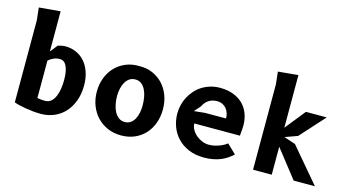

<svg xmlns="http://www.w3.org/2000/svg" viewBox="-87 -1163 2774 1518"><g transform="rotate(15 1300.0 -404.0)"><path d="M250 -106Q264.5 -103.5 281 -101.8Q297.5 -100 312.5 -100Q344 -100 364.2 -118.8Q384.5 -137.5 396.2 -166.8Q408 -196 412.8 -231.2Q417.5 -266.5 417.5 -299Q417.5 -340 411.5 -368.8Q405.5 -397.5 395.8 -415.5Q386 -433.5 372.8 -441.8Q359.5 -450 345.5 -450Q315 -450 292 -439.5Q269 -429 250 -413ZM86.5 -699 75.5 -800.5 250 -816V-487L298.5 -548Q313 -552 329.2 -555.2Q345.5 -558.5 359.5 -558.5Q405 -558.5 445.5 -541.2Q486 -524 516 -490.8Q546 -457.5 563.5 -408.5Q581 -359.5 581 -296.5Q581 -228 560.5 -171.8Q540 -115.5 503.8 -75.5Q467.5 -35.5 417.2 -13.8Q367 8 308 8Q276.5 8 243.5 4.8Q210.5 1.5 180.8 -3.5Q151 -8.5 126.2 -14.8Q101.5 -21 86.5 -27Z M963.5 8.5Q903.5 8.5 853.5 -13.2Q803.5 -35 767.2 -73.2Q731 -111.5 710.8 -163.5Q690.5 -215.5 690.5 -276.5Q690.5 -337 710 -389Q729.5 -441 765.2 -479Q801 -517 851.5 -538.8Q902 -560.5 963.5 -558.5Q1023.5 -560.5 1073 -538.8Q1122.5 -517 1157.8 -479Q1193 -441 1212.5 -389Q1232 -337 1232 -276.5Q1232 -215.5 1213.2 -163.5Q1194.5 -111.5 1159.5 -73.2Q1124.5 -35 1075 -13.2Q1025.5 8.5 963.5 8.5ZM1069 -264Q1069 -298 1063.2 -331Q1057.5 -364 1044.5 -390.2Q1031.5 -416.5 1011 -432.5Q990.5 -448.5 961.5 -448.5Q933.5 -448.5 913.2 -434.8Q893 -421 880 -398Q867 -375 860.5 -345.8Q854 -316.5 854 -285.5Q854 -251 860.5 -218Q867 -185 880.5 -159.2Q894 -133.5 915 -117.5Q936 -101.5 965.5 -101.5Q992.5 -101.5 1012.2 -115.2Q1032 -129 1044.5 -152Q1057 -175 1063 -204Q1069 -233 1069 -264Z M1874 -79Q1854 -60.5 1831 -44.8Q1808 -29 1780 -17.2Q1752 -5.5 1718 1.2Q1684 8 1643 8Q1571 8 1516.2 -15.5Q1461.5 -39 1424.5 -78.2Q1387.5 -117.5 1368.8 -168.5Q1350 -219.5 1350 -275Q1350 -310.5 1358.5 -345.2Q1367 -380 1383.5 -411.2Q1400 -442.5 1423.8 -469.5Q1447.5 -496.5 1478.2 -516Q1509 -535.5 1546.2 -546.8Q1583.5 -558 1626.5 -558Q1686.5 -558 1733.5 -540.2Q1780.5 -522.5 1813 -490.8Q1845.5 -459 1862.5 -414.5Q1879.5 -370 1879.5 -316Q1879.5 -302.5 1877.8 -280.5Q1876 -258.5 1873.5 -233H1500Q1501 -206 1515 -181.8Q1529 -157.5 1550.8 -139.5Q1572.5 -121.5 1599.2 -110.8Q1626 -100 1653 -100Q1678.5 -100 1702.2 -105.5Q1726 -111 1745.2 -119Q1764.5 -127 1778.8 -135.5Q1793 -144 1800 -150ZM1732.5 -336Q1732.5 -359 1725.8 -379.5Q1719 -400 1706 -415.8Q1693 -431.5 1673.5 -440.8Q1654 -450 1628.5 -450Q1603 -450 1584 -442.5Q1565 -435 1551.5 -423.8Q1538 -412.5 1529.5 -400Q1521 -387.5 1517 -378L1471.5 -326.5L1558 -335.5Z M2043.5 0V-698.5L2032.5 -800L2196.5 -815.5V-384.5L2329 -550H2499.5L2318.5 -350L2216.5 -313.5L2311 -282L2550 0H2376L2196.5 -229V0Z"/></g></svg>

Font: B612 Mono
Style: Bold
Weight: 700
Version: Version 1.005